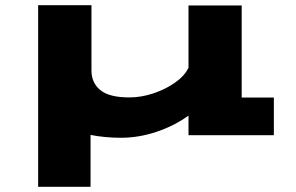

<svg xmlns="http://www.w3.org/2000/svg" viewBox="-20 -520 1140 740"><path d="M127 200V-500H332.5V-248.5Q332.5 -200.5 367 -172.5Q401.5 -144.5 478.5 -144.5Q524 -144.5 571.2 -160.2Q618.5 -176 655.2 -202Q692 -228 706.5 -259V-499H911.5V-144H1035.5V1H706.5V-74.5Q653 -35.5 584 -12.2Q515 11 446.5 11Q415.5 11 386 8.2Q356.5 5.5 329 0V200Z"/></svg>

Font: Trispace Expanded ExtraBold
Style: Regular
Weight: 800
Width: 7
Designer: Tyler Finck
Foundry: Etcetera Type Company
Version: Version 1.210; ttfautohint (v1.8.3)